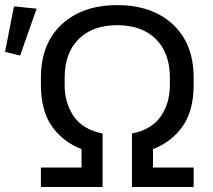

<svg xmlns="http://www.w3.org/2000/svg" viewBox="-25 -746 849 766"><path d="M138.2 0H384.3V-213.4Q306.6 -228.5 269.8 -281.2Q232.9 -334 232.9 -407.7V-435.1Q232.9 -534.7 288.8 -590.1Q344.7 -645.5 442.9 -645.5Q541 -645.5 596.9 -590.1Q652.8 -534.7 652.8 -435.1V-407.7Q652.8 -334 616 -281.2Q579.1 -228.5 501.5 -213.4V0H747.6V-77.6H585.4V-150.9Q661.6 -181.2 704.6 -243.4Q747.6 -305.7 747.6 -407.7V-435.1Q747.6 -571.8 664.6 -648.7Q581.5 -725.6 442.9 -725.6Q304.2 -725.6 221.2 -648.7Q138.2 -571.8 138.2 -435.1V-407.7Q138.2 -305.7 181.2 -243.4Q224.1 -181.2 300.3 -150.9V-77.6H138.2ZM55.2 -524.4 121.1 -711.4 30.8 -720.7 -4.9 -539.1Z"/></svg>

Font: Roboto Flex
Style: Regular
Weight: 400
Designer: Berlow after Robertson
Foundry: Google
Version: Version 3.200;gftools[0.9.32]